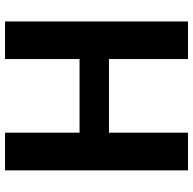

<svg xmlns="http://www.w3.org/2000/svg" viewBox="-22 -728 751 746"><g transform="rotate(-90 353.0 -355.5)"><path d="M63.5 -710.9V0H210V-307.1H496.1V0H642.1V-710.9H496.1V-421.4H210V-710.9Z"/></g></svg>

Font: Vazirmatn
Style: Bold
Weight: 700
Designer: Saber Rastikerdar
Foundry: Saber Rastikerdar
Version: Version 33.003